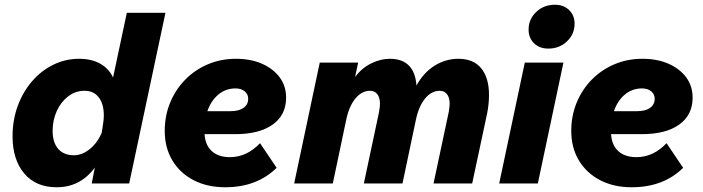

<svg xmlns="http://www.w3.org/2000/svg" viewBox="-20 -774 2967 810"><path d="M367 0 380 -67Q319 16 219 16Q131 16 82 -42.5Q33 -101 33 -199Q33 -268 55 -327.5Q77 -387 115.5 -431.5Q154 -476 205 -501Q256 -526 314 -526Q366 -526 402.5 -505.5Q439 -485 457 -447L515 -720H678L525 0ZM202 -222Q202 -173 225.5 -146Q249 -119 292 -119Q326 -119 358 -144.5Q390 -170 409 -213Q413 -237 415.5 -255.5Q418 -274 418 -286Q418 -336 396.5 -363.5Q375 -391 337 -391Q298 -391 267.5 -367.5Q237 -344 219.5 -305.5Q202 -267 202 -222Z M1147 -66Q1064 16 930 16Q854 16 796.5 -14Q739 -44 707 -97.5Q675 -151 675 -222Q675 -286 698 -341.5Q721 -397 762 -438.5Q803 -480 857.5 -503Q912 -526 975 -526Q1038 -526 1085.5 -505Q1133 -484 1160 -447.5Q1187 -411 1187 -362Q1187 -289 1130.5 -248.5Q1074 -208 972 -208H843Q846 -161 874 -136Q902 -111 950 -111Q1021 -111 1077 -170ZM974 -401Q932 -401 901 -375Q870 -349 855 -305H953Q988 -305 1007.5 -319Q1027 -333 1027 -357Q1027 -377 1012 -389Q997 -401 974 -401Z M1221 0 1329 -510H1491L1478 -449Q1506 -487 1546 -506.5Q1586 -526 1624 -526Q1729 -526 1737 -413Q1767 -468 1813.5 -497Q1860 -526 1914 -526Q1977 -526 2010 -486Q2043 -446 2043 -373Q2043 -335 2035 -295L1972 0H1809L1873 -301Q1875 -313 1876 -321.5Q1877 -330 1877 -336Q1877 -362 1866 -376.5Q1855 -391 1835 -391Q1800 -391 1773 -358Q1746 -325 1734 -266L1678 0H1515L1579 -301Q1581 -313 1582 -321.5Q1583 -330 1583 -336Q1583 -362 1572 -376.5Q1561 -391 1541 -391Q1506 -391 1479 -358Q1452 -325 1440 -266L1384 0Z M2210 -649Q2210 -693 2242 -723.5Q2274 -754 2321 -754Q2358 -754 2381 -731.5Q2404 -709 2404 -674Q2404 -630 2372 -599.5Q2340 -569 2293 -569Q2256 -569 2233 -591.5Q2210 -614 2210 -649ZM2086 0 2194 -510H2357L2249 0Z M2862 -66Q2779 16 2645 16Q2569 16 2511.5 -14Q2454 -44 2422 -97.5Q2390 -151 2390 -222Q2390 -286 2413 -341.5Q2436 -397 2477 -438.5Q2518 -480 2572.5 -503Q2627 -526 2690 -526Q2753 -526 2800.5 -505Q2848 -484 2875 -447.5Q2902 -411 2902 -362Q2902 -289 2845.5 -248.5Q2789 -208 2687 -208H2558Q2561 -161 2589 -136Q2617 -111 2665 -111Q2736 -111 2792 -170ZM2689 -401Q2647 -401 2616 -375Q2585 -349 2570 -305H2668Q2703 -305 2722.5 -319Q2742 -333 2742 -357Q2742 -377 2727 -389Q2712 -401 2689 -401Z"/></svg>

Font: Wix Madefor Text ExtraBold
Style: Italic
Weight: 800
Italic angle: -12°
Designer: Dalton Maag Ltd
Foundry: Dalton Maag Ltd
Version: Version 3.100